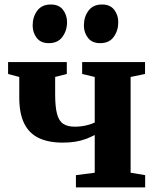

<svg xmlns="http://www.w3.org/2000/svg" viewBox="-20 -812 678 832"><path d="M309 0V-53L390.5 -63.5V-227Q372.5 -217.5 351.8 -209.8Q331 -202 306.5 -198Q282 -194 252 -194Q189.5 -194 147.5 -214.2Q105.5 -234.5 84.5 -277.8Q63.5 -321 63.5 -390V-478.5L15 -491.5V-543H269.5V-491.5L219 -478.5V-403.5Q219 -349 227.2 -318.2Q235.5 -287.5 254.2 -275.2Q273 -263 304.5 -263Q330.5 -263 354.2 -268.8Q378 -274.5 390.5 -281V-478.5L336 -491.5V-543H608.5V-491.5L546 -478.5V-63.5L609 -53V0ZM191 -625Q156.5 -625 139 -648Q121.5 -671 121.5 -701.5Q121.5 -739 141.5 -765.8Q161.5 -792.5 199.5 -792.5H200.5Q235 -792.5 252.8 -769.8Q270.5 -747 270.5 -716Q270.5 -679.5 250.5 -652.2Q230.5 -625 192 -625ZM413.5 -625Q379 -625 361.2 -648Q343.5 -671 343.5 -701.5Q343.5 -739 363.5 -765.8Q383.5 -792.5 422 -792.5H422.5Q457 -792.5 474.8 -769.8Q492.5 -747 492.5 -716Q492.5 -679.5 472.8 -652.2Q453 -625 414.5 -625Z"/></svg>

Font: Merriweather 48pt ExtraBold
Style: Regular
Weight: 800
Version: Version 2.100